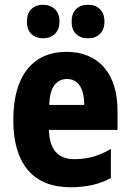

<svg xmlns="http://www.w3.org/2000/svg" viewBox="-20 -777 547 807"><path d="M259 -559Q361 -559 417.5 -493.5Q474 -428 474 -310V-231H186Q188 -108 293 -108Q334 -108 370 -118Q406 -128 446 -151V-29Q377 10 277 10Q158 10 97 -62.5Q36 -135 36 -272Q36 -412 94.5 -485.5Q153 -559 259 -559ZM261 -445Q230 -445 209.5 -420Q189 -395 187 -336H334Q334 -388 315.5 -416.5Q297 -445 261 -445ZM93 -686Q93 -721 112 -739Q131 -757 161 -757Q191 -757 210.5 -738.5Q230 -720 230 -686Q230 -653 210.5 -634.5Q191 -616 161 -616Q131 -616 112 -634Q93 -652 93 -686ZM281 -686Q281 -721 300 -739Q319 -757 350 -757Q381 -757 400 -738.5Q419 -720 419 -686Q419 -653 400 -634.5Q381 -616 350 -616Q319 -616 300 -634Q281 -652 281 -686Z"/></svg>

Font: Noto Sans Gujarati UI Condensed ExtraBold
Style: Regular
Weight: 800
Width: 3
Designer: Jelle Bosma - Monotype Design Team, Universal Thirst
Foundry: Monotype Imaging Inc.
Version: Version 2.106; ttfautohint (v1.8.4.7-5d5b)